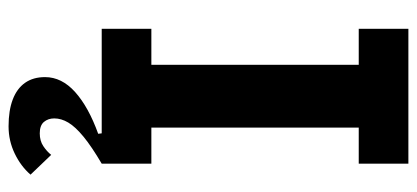

<svg xmlns="http://www.w3.org/2000/svg" viewBox="-276 -462 950 437"><g transform="rotate(90 198.5 -243.0)"><path d="M45 0V-113H127V-585H45V-698H352V-585H270V-113H352V0Q313 23 290.5 41.5Q268 60 258.5 76Q249 92 249 108Q249 122 257 131.5Q265 141 283 141Q300 141 312 133Q324 125 332 115L377 162Q358 184 329 198Q300 212 267 212Q231 212 206 202.5Q181 193 168 174.5Q155 156 155 129Q155 91 189 60.5Q223 30 284 8L283 0Z"/></g></svg>

Font: IBM Plex Sans Condensed
Style: Bold
Weight: 700
Width: 3
Designer: Mike Abbink, Paul van der Laan, Pieter van Rosmalen
Foundry: Bold Monday
Version: Version 3.201